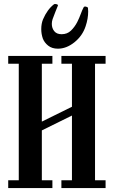

<svg xmlns="http://www.w3.org/2000/svg" viewBox="-20 -962 582 982"><path d="M199 -765Q191 -788 191 -813Q191 -841 200 -863Q222 -914 256 -940Q261 -943 269.5 -940.5Q278 -938 276 -933Q270 -917 263.5 -902Q257 -887 249 -864Q245 -852 245 -840Q245 -818 257.5 -802.5Q270 -787 295 -787Q324 -787 343 -805.5Q362 -824 375 -849Q386 -871 393 -890.5Q400 -910 408 -925Q411 -930 420 -928Q429 -926 430 -921Q431 -912 431 -903Q431 -867 418 -828Q402 -779 361 -746Q320 -713 276 -713Q246 -713 226.5 -728.5Q207 -744 199 -765ZM248 0H22V-40H76V-636H22V-676H248V-636H194V-340L348 -416V-636H294V-676H520V-636H466V-40H520V0H294V-40H348V-371L194 -295V-40H248Z"/></svg>

Font: Triodion
Style: Regular
Weight: 400
Version: Version 1.201; ttfautohint (v1.8.4.7-5d5b)